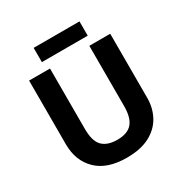

<svg xmlns="http://www.w3.org/2000/svg" viewBox="-198 -1034 1153 1201"><g transform="rotate(-30 378.0 -433.5)"><path d="M671 -252Q671 -178 638.5 -118.5Q606 -59 540.5 -24.5Q475 10 375 10Q233 10 159 -62.5Q85 -135 85 -254V-714H236V-277Q236 -189 272 -153Q308 -117 379 -117Q453 -117 486.5 -156Q520 -195 520 -278V-714H671ZM543 -877V-774H212V-877Z"/></g></svg>

Font: Noto Sans New Tai Lue
Style: Regular
Weight: 400
Designer: Monotype Design Team
Foundry: Monotype Imaging Inc.
Version: Version 2.003